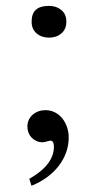

<svg xmlns="http://www.w3.org/2000/svg" viewBox="-20 -460 320 640"><path d="M201.2 -387.7Q201.2 -362.8 184.6 -348.6Q168 -334.5 143.6 -334.5Q118.7 -334.5 102.1 -348.6Q85.4 -362.8 85.4 -387.7Q85.4 -415 99.9 -427.7Q114.3 -440.4 143.6 -440.4Q168 -440.4 184.6 -426.5Q201.2 -412.6 201.2 -387.7ZM209 -1.5Q209 24.9 200.2 48.8Q191.4 72.8 175.3 93.5Q159.2 114.3 136.2 131.1Q113.3 147.9 85 159.2L77.6 136.2Q159.7 89.4 159.7 29.3Q159.7 19.5 157 14.2Q154.3 8.8 148.4 8.8Q147 8.8 143.6 9.5Q140.1 10.3 136.2 11.5Q132.3 12.7 128.4 13.4Q124.5 14.2 122.1 14.2Q110.8 14.2 101.6 10Q92.3 5.9 85.4 -1.2Q78.6 -8.3 75 -17.8Q71.3 -27.3 71.3 -38.1Q71.3 -50.3 75.9 -60.3Q80.6 -70.3 88.9 -77.6Q97.2 -85 108.2 -88.9Q119.1 -92.8 131.3 -92.8Q148.4 -92.8 162.6 -85.7Q176.8 -78.6 187 -66.2Q197.3 -53.7 203.1 -37.1Q209 -20.5 209 -1.5Z"/></svg>

Font: XB Niloofar
Style: Regular
Weight: 400
Designer: Behnam
Foundry: Irmug
Version: Version 7.201 2008